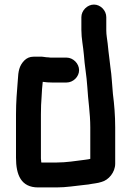

<svg xmlns="http://www.w3.org/2000/svg" viewBox="-20 -783 574 840"><path d="M271 -531H208C203 -531 197 -531 192 -532C178 -532 168 -536 154 -535H127C110 -535 97 -529 86 -518C64 -495 60 -472 58 -433C54 -383 50 -337 50 -282V-93C50 -18 72 37 147 37H227C271 37 309 30 349 26L367 24C386 20 407 19 424 13C455 5 484 -29 484 -67V-226C484 -277 480 -326 474 -372C470 -412 469 -452 463 -489L459 -523C456 -548 453 -570 451 -593C449 -612 445 -629 445 -650V-708C445 -737 420 -763 391 -763C362 -763 336 -737 336 -708V-652C336 -614 344 -580 347 -543C350 -497 359 -452 362 -403C365 -346 375 -288 375 -226V-88C372 -87 369 -87 366 -86L352 -84C311 -79 271 -72 227 -72H161C160 -75 160 -78 160 -81C159 -85 159 -89 159 -93V-282C159 -311 160 -335 162 -360L164 -394C165 -405 166 -415 167 -425C179 -423 194 -422 208 -422H271C300 -422 326 -447 326 -476C326 -505 300 -531 271 -531Z"/></svg>

Font: Electronic
Style: ExHv
Weight: 900
Version: Version 1.011